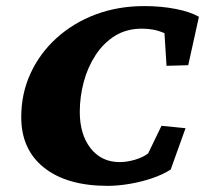

<svg xmlns="http://www.w3.org/2000/svg" viewBox="-20 -602 674 631"><path d="M334 8.8Q200.2 8.8 125 -50.8Q49.8 -110.4 49.8 -216.8Q49.8 -294.9 80.6 -361.3Q111.3 -427.7 166.5 -477.5Q221.7 -527.3 294.9 -554.7Q368.2 -582 454.1 -582Q508.8 -582 556.6 -572.8Q604.5 -563.5 633.8 -546.9L598.6 -387.7L527.3 -385.7L520.5 -493.2Q502 -501 484.4 -504.4Q466.8 -507.8 446.3 -507.8Q395.5 -507.8 357.4 -483.9Q319.3 -460 293.5 -419.9Q267.6 -379.9 254.9 -331.5Q242.2 -283.2 242.2 -234.4Q242.2 -160.2 277.8 -114.7Q313.5 -69.3 373 -69.3Q397.5 -69.3 423.8 -77.1Q450.2 -85 466.8 -97.7L510.7 -188.5L589.8 -180.7L541 -44.9Q515.6 -28.3 479.5 -16.1Q443.4 -3.9 405.3 2.4Q367.2 8.8 334 8.8Z"/></svg>

Font: Crimson Pro Black
Style: Italic
Weight: 900
Italic angle: -12°
Designer: Jacques Le Bailly
Foundry: Baron von Fonthausen
Version: Version 1.003